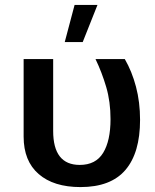

<svg xmlns="http://www.w3.org/2000/svg" viewBox="-20 -740 629 780"><path d="M196 -500V-208Q196 -70 304 -70Q369 -70 399 -119Q429 -168 429 -256Q429 -327 411.5 -386.5Q394 -446 368 -500H487Q516 -450 532.5 -387.5Q549 -325 549 -253Q549 -119 489.5 -49.5Q430 20 307 20Q198 20 137 -33Q76 -86 76 -185V-500ZM283 -720H376L316 -569H243Z"/></svg>

Font: Moderustic Med
Style: Regular
Weight: 500
Designer: Tural Alisoy
Foundry: TAFT Foundry
Version: Version 2.110